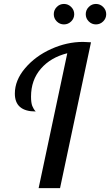

<svg xmlns="http://www.w3.org/2000/svg" viewBox="-20 -965 565 985"><path d="M446.8 -748 288.1 0H178.2L325.2 -691.9Q239.7 -670.4 189.5 -612.3Q139.2 -554.2 139.2 -469.2Q139.2 -438 145.5 -421.6Q151.9 -405.3 163.1 -393.1Q56.2 -393.1 56.2 -484.9Q56.2 -553.2 108.9 -615.2Q161.6 -677.2 242.4 -713.6Q323.2 -750 405.8 -750Q420.4 -750 446.8 -748ZM435.3 -855.2Q419.9 -870.6 419.9 -892.1Q419.9 -913.6 435.3 -929.2Q450.7 -944.8 472.2 -944.8Q493.7 -944.8 509.3 -929.2Q524.9 -913.6 524.9 -892.1Q524.9 -870.6 509.3 -855.2Q493.7 -839.8 472.2 -839.8Q450.7 -839.8 435.3 -855.2ZM271.2 -855.2Q255.9 -870.6 255.9 -892.1Q255.9 -913.6 271.2 -929.2Q286.6 -944.8 308.1 -944.8Q329.6 -944.8 345.2 -929.2Q360.8 -913.6 360.8 -892.1Q360.8 -870.6 345.2 -855.2Q329.6 -839.8 308.1 -839.8Q286.6 -839.8 271.2 -855.2Z"/></svg>

Font: Lobster Two
Style: Italic
Weight: 400
Designer: Pablo Impallari
Foundry: Pablo Impallari. www.impallari.com
Version: Version 1.006